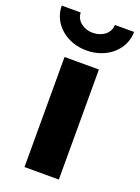

<svg xmlns="http://www.w3.org/2000/svg" viewBox="-184 -831 651 895"><g transform="rotate(20 141.5 -383.5)"><path d="M56.2 0H226.6V-545.9H56.2ZM141.1 -609.4C243.7 -609.4 320.8 -678.7 320.8 -766.6H225.6C225.6 -727.1 189 -696.8 141.1 -696.8C92.8 -696.8 56.2 -727.1 56.2 -766.6H-38.1C-38.1 -678.7 39.1 -609.4 141.1 -609.4Z"/></g></svg>

Font: Inter ExtraBold
Style: Regular
Weight: 800
Designer: Rasmus Andersson
Foundry: rsms
Version: Version 4.001;git-9221beed3